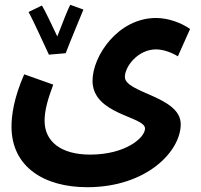

<svg xmlns="http://www.w3.org/2000/svg" viewBox="-20 -550 838 801"><path d="M184 -322 254 -328C269 -368 317 -483 328 -510L273 -530C265 -516 239 -450 219 -398C198 -442 168 -506 155 -527L99 -500C122 -459 165 -361 184 -322ZM28 -22C28 147 165 231 344 231C591 231 734 82 734 -32C734 -148 501 -162 501 -229C501 -273 556 -344 631 -344C662 -344 698 -330 722 -315L773 -429C738 -454 683 -475 631 -475C473 -475 366 -317 366 -213C366 -71 585 -65 585 -14C585 25 503 95 356 95C234 95 166 40 166 -46C166 -86 177 -130 202 -197L81 -240C37 -140 28 -67 28 -22Z"/></svg>

Font: Noto Sans Arabic UI SmCn
Style: Bold
Weight: 700
Width: 4
Designer: Monotype Design Team, Nadine Chahine and Nizar Qandah
Foundry: Monotype Imaging Inc.
Version: Version 2.010